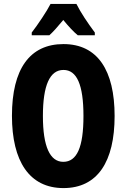

<svg xmlns="http://www.w3.org/2000/svg" viewBox="-20 -950 646 980"><path d="M370 -930H238C220 -894 171 -821 142 -784V-770H232C250 -786 275 -814 303 -848C331 -814 355 -788 377 -770H464V-784C426 -835 392 -886 370 -930ZM565 -358C565 -591 478 -725 304 -725C132 -725 41 -598 41 -359C41 -127 130 10 304 10C478 10 565 -125 565 -358ZM199 -358C199 -514 234 -593 304 -593C372 -593 406 -518 406 -358C406 -199 373 -124 303 -124C235 -124 199 -202 199 -358Z"/></svg>

Font: Noto Sans Thai Looped ExtraCondensed ExtraBold
Style: Regular
Weight: 800
Width: 2
Designer: Sasikarn Vongin, Ben Mitchell
Foundry: The Fontpad Ltd
Version: Version 1.001